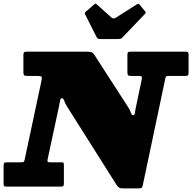

<svg xmlns="http://www.w3.org/2000/svg" viewBox="-70 -1037 1068 1067"><path d="M135.5 -615H84Q68.5 -615 64.2 -618.5Q60 -622 60 -637V-730Q60 -744.5 64.5 -747.2Q69 -750 83.5 -750H407Q429 -750 438.2 -746.8Q447.5 -743.5 455.5 -730.5L641.5 -442.5Q652.5 -426 657.2 -411.2Q662 -396.5 670 -396.5Q677.5 -396.5 679 -407.8Q680.5 -419 685 -440L717.5 -594.5Q720 -608 717 -611.5Q714 -615 697 -615H659.5Q645.5 -615 641.8 -618.8Q638 -622.5 638 -636V-730Q638 -743 641.5 -746.5Q645 -750 658.5 -750H961Q971.5 -750 974.8 -746.8Q978 -743.5 978 -733.5V-635.5Q978 -622.5 974.8 -618.8Q971.5 -615 958.5 -615H873Q857.5 -615 854 -612.8Q850.5 -610.5 848 -597.5L724 -10Q722 1.5 718 5.8Q714 10 700 10H616Q599 10 592.2 6.2Q585.5 2.5 579 -7.5L303.5 -443.5Q292 -462 287 -476.8Q282 -491.5 273.5 -491.5Q266 -491.5 264.2 -479Q262.5 -466.5 257.5 -444L195 -153.5Q193 -143 194.5 -139Q196 -135 208.5 -135H267.5Q277 -135 281 -133.5Q285 -132 285 -122.5V-17.5Q285 -6.5 281.8 -3.2Q278.5 0 268 0H-36Q-45 0 -47.5 -3.2Q-50 -6.5 -50 -16V-112.5Q-50 -126 -47.5 -130.5Q-45 -135 -31.5 -135H43Q58.5 -135 61.8 -137.2Q65 -139.5 67.5 -152L160.5 -588.5Q164.5 -606.5 160.5 -610.8Q156.5 -615 135.5 -615ZM468 -828.5 402 -959.5Q399 -966 409.5 -974.5L452.5 -1011.5Q459 -1017 461.2 -1016.8Q463.5 -1016.5 468.5 -1012L549.5 -939.5Q560.5 -930 574.5 -939L690 -1012.5Q697 -1016.5 700.2 -1015.5Q703.5 -1014.5 707 -1009.5L736 -974.5Q740.5 -969 740 -966.5Q739.5 -964 733.5 -957.5L610 -828.5Q604.5 -822.5 598.5 -821.2Q592.5 -820 581.5 -820H489Q472.5 -820 468 -828.5Z"/></svg>

Font: Besley* Fatface
Style: Italic
Weight: 900
Italic angle: -13°
Designer: Owen Earl
Foundry: indestructible type*
Version: Version 3.000; ttfautohint (v1.8.3)